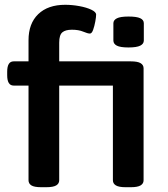

<svg xmlns="http://www.w3.org/2000/svg" viewBox="-20 -779 700 801"><path d="M152 2Q123 2 111 -5.5Q99 -13 99 -27V-422H37Q10 -422 10 -465V-480Q10 -523 37 -523H99V-611Q99 -681 139.5 -720Q180 -759 252 -759Q281 -759 311 -753.5Q341 -748 361 -738.5Q381 -729 381 -718Q381 -708 377.5 -689Q374 -670 368.5 -654.5Q363 -639 355 -639Q346 -639 327 -647Q308 -655 280 -655Q253 -655 240 -644Q227 -633 227 -601V-523H526Q554 -523 566.5 -515.5Q579 -508 579 -494V-27Q579 -13 566.5 -5.5Q554 2 526 2H504Q476 2 463.5 -5.5Q451 -13 451 -27V-422H227V-27Q227 -13 214.5 -5.5Q202 2 173 2ZM516 -581Q482 -581 467.5 -588.5Q453 -596 453 -610V-682Q453 -695 467.5 -702.5Q482 -710 516 -710Q550 -710 565 -703Q580 -696 580 -682V-610Q580 -596 565 -588.5Q550 -581 516 -581Z"/></svg>

Font: Asap Expanded SemiBold
Style: Regular
Weight: 600
Width: 7
Designer: Pablo Cosgaya
Foundry: Omnibus-Type
Version: Version 3.001; ttfautohint (v1.8.4.7-5d5b)